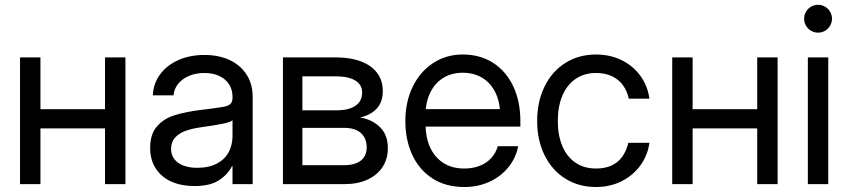

<svg xmlns="http://www.w3.org/2000/svg" viewBox="-20 -749 3451 781"><path d="M425.8 -226.6H125V-304.7H425.8ZM144.5 0H61.5V-515.6H144.5ZM490.2 0H407.2V-515.6H490.2Z M590.8 -148.4Q590.8 -203.6 618.7 -235.1Q646.5 -266.6 689.2 -280Q731.9 -293.5 795.9 -301.8Q817.4 -304.7 838.9 -307.1Q877.4 -312 893.6 -315.4Q909.7 -318.8 917.7 -326.7Q925.8 -334.5 925.8 -350.6V-355.5Q925.8 -383.8 912.1 -405.5Q898.4 -427.2 872.6 -439.7Q846.7 -452.1 811.5 -452.1Q776.4 -452.1 748.5 -440.2Q720.7 -428.2 704.3 -407.5Q688 -386.7 686 -361.3H601.6Q603.5 -408.2 630.6 -445.6Q657.7 -482.9 704.6 -504.2Q751.5 -525.4 811.5 -525.4Q871.1 -525.4 915.3 -504.2Q959.5 -482.9 983.6 -444.6Q1007.8 -406.2 1007.8 -355.5V0H925.8V-73.2H923.8Q906.2 -38.6 870.1 -15.4Q834 7.8 770.5 7.8Q718.3 7.8 677.7 -10Q637.2 -27.8 614 -63Q590.8 -98.1 590.8 -148.4ZM925.8 -195.3V-259.8Q917.5 -252 883.3 -245.1Q849.1 -238.3 792 -230.5Q758.8 -225.6 733.2 -216.1Q707.5 -206.5 691.7 -188.7Q675.8 -170.9 675.8 -143.6Q675.8 -119.6 688.7 -102.3Q701.7 -85 725.6 -75.7Q749.5 -66.4 782.2 -66.4Q830.6 -66.4 863 -84Q895.5 -101.6 910.6 -130.9Q925.8 -160.2 925.8 -195.3Z M1130.9 -515.6H1345.7Q1404.3 -515.6 1447.5 -499.5Q1490.7 -483.4 1513.9 -452.6Q1537.1 -421.9 1537.1 -378.4Q1537.1 -334 1512.5 -307.4Q1487.8 -280.8 1444.3 -271Q1492.7 -263.7 1525.1 -232.4Q1557.6 -201.2 1557.6 -146Q1557.6 -102.5 1536.1 -69.6Q1514.6 -36.6 1474.6 -18.3Q1434.6 0 1379.9 0H1130.9ZM1379.9 -77.1Q1409.2 -77.1 1429.7 -85.4Q1450.2 -93.8 1460.9 -109.9Q1471.7 -126 1471.7 -148.9Q1471.7 -174.3 1460.9 -192.4Q1450.2 -210.4 1429.7 -219.7Q1409.2 -229 1379.9 -229H1210V-77.1ZM1349.6 -300.3Q1399.4 -300.3 1426.3 -319.1Q1453.1 -337.9 1453.1 -372.6Q1453.1 -404.3 1425.3 -421.4Q1397.5 -438.5 1345.7 -438.5H1210V-300.3Z M1628.9 -256.8Q1628.9 -334.5 1658.7 -396Q1688.5 -457.5 1741.7 -492.4Q1794.9 -527.3 1862.3 -527.3Q1933.1 -527.3 1986.1 -493.2Q2039.1 -459 2067.9 -397.7Q2096.7 -336.4 2096.7 -256.8V-233.9H1672.9V-305.2H2050.3L2014.6 -280.3Q2014.6 -332 1995.8 -371.3Q1977.1 -410.6 1942.6 -431.9Q1908.2 -453.1 1862.3 -453.1Q1816.9 -453.1 1782.7 -431.9Q1748.5 -410.6 1729.7 -371.3Q1710.9 -332 1710.9 -280.3V-245.1Q1710.9 -191.4 1729.2 -150.4Q1747.6 -109.4 1783.2 -86.4Q1818.8 -63.5 1868.2 -63.5Q1903.8 -63.5 1931.9 -74.7Q1960 -85.9 1978.5 -106.4Q1997.1 -127 2004.9 -154.3H2087.9Q2078.1 -105.5 2047.4 -67.9Q2016.6 -30.3 1970.2 -9.3Q1923.8 11.7 1868.2 11.7Q1793.9 11.7 1740 -22.7Q1686 -57.1 1657.5 -117.9Q1628.9 -178.7 1628.9 -256.8Z M2165 -256.8Q2165 -335.4 2195.1 -397Q2225.1 -458.5 2279.5 -492.9Q2334 -527.3 2404.3 -527.3Q2461.9 -527.3 2508.8 -504.2Q2555.7 -481 2585.2 -440.2Q2614.7 -399.4 2621.6 -347.7H2537.6Q2531.2 -378.4 2514.2 -402.1Q2497.1 -425.8 2469.2 -439Q2441.4 -452.1 2404.3 -452.1Q2356.4 -452.1 2321.3 -428Q2286.1 -403.8 2267.6 -359.9Q2249 -315.9 2249 -256.8Q2249 -198.2 2267.6 -154.5Q2286.1 -110.8 2321 -87.2Q2356 -63.5 2404.3 -63.5Q2441.9 -63.5 2468.5 -76.2Q2495.1 -88.9 2511.5 -112.1Q2527.8 -135.3 2536.1 -168H2621.6Q2614.7 -117.2 2585 -76.2Q2555.2 -35.2 2508.3 -11.7Q2461.4 11.7 2404.3 11.7Q2334 11.7 2279.5 -22.5Q2225.1 -56.6 2195.1 -117.7Q2165 -178.7 2165 -256.8Z M3078.6 -226.6H2777.8V-304.7H3078.6ZM2797.4 0H2714.4V-515.6H2797.4ZM3143.1 0H3060.1V-515.6H3143.1Z M3266.1 -515.6H3349.1V0H3266.1ZM3251 -672.9Q3251 -688 3258.5 -701.2Q3266.1 -714.4 3279.3 -721.9Q3292.5 -729.5 3307.6 -729.5Q3322.8 -729.5 3335.9 -721.9Q3349.1 -714.4 3356.7 -701.2Q3364.3 -688 3364.3 -672.9Q3364.3 -657.7 3356.7 -644.5Q3349.1 -631.3 3335.9 -623.8Q3322.8 -616.2 3307.6 -616.2Q3292.5 -616.2 3279.3 -623.8Q3266.1 -631.3 3258.5 -644.5Q3251 -657.7 3251 -672.9Z"/></svg>

Font: Intratopia Thin
Style: Regular
Weight: 100
Designer: Rasmus Andersson
Foundry: rsms
Version: Version 3.000;Glyphs 3.2.3 (3260)